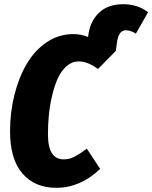

<svg xmlns="http://www.w3.org/2000/svg" viewBox="-20 -875 724 913"><path d="M566.9 -855Q634.3 -855 684.1 -816.9L626 -714.8Q601.6 -731 578.1 -731Q543.5 -731 536.1 -671.9L530.8 -632.8L445.8 -546.9Q397 -583 354 -583Q322.8 -583 297.1 -560.8Q271.5 -538.6 255.4 -503.4Q239.3 -468.3 228.3 -422.1Q217.3 -376 212.6 -330.1Q208 -284.2 208 -238.8Q208 -174.8 227.1 -146Q246.1 -117.2 283.2 -117.2Q309.6 -117.2 333.5 -129.4Q357.4 -141.6 393.1 -168L456.1 -71.8Q362.3 18.1 247.1 18.1Q146 18.1 86.9 -49.8Q27.8 -117.7 27.8 -250Q27.8 -341.3 48.8 -424.8Q69.8 -508.3 107.9 -572.5Q146 -636.7 203.1 -674.8Q260.3 -712.9 328.1 -712.9Q364.7 -712.9 398.9 -699.2L400.9 -713.9Q410.6 -776.9 452.4 -815.9Q494.1 -855 566.9 -855Z"/></svg>

Font: Fira Sans Compressed ExtraBold
Style: Italic
Weight: 800
Width: 3
Italic angle: -8°
Designer: Carrois Corporate & Edenspiekermann AG
Foundry: Carrois Corporate GbR & Edenspiekermann AG
Version: Version 4.203;PS 004.203;hotconv 1.0.88;makeotf.lib2.5.64775